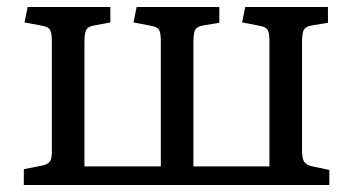

<svg xmlns="http://www.w3.org/2000/svg" viewBox="-20 -528 1007 548"><path d="M48 0V-45L98 -55Q115 -58 121.5 -66Q128 -74 128 -93V-410Q128 -434 123 -442.5Q118 -451 103 -454L50 -464L59 -508H295V-464L247 -455Q231 -452 226 -442.5Q221 -433 221 -407V-53H439V-411Q439 -434 434 -442.5Q429 -451 413 -454L361 -464L370 -508H606V-463L558 -455Q542 -452 537 -442.5Q532 -433 532 -407V-53H749V-411Q749 -434 744 -442.5Q739 -451 723 -454L671 -464L680 -508H916V-463L868 -455Q852 -452 847 -442.5Q842 -433 842 -407V-101Q842 -76 848 -66.5Q854 -57 872 -53L920 -43V0Z"/></svg>

Font: Literata 18pt
Style: Regular
Weight: 400
Designer: Latin by Veronika Burian and Jose Scaglione. Greek by Irene Vlachou. Cyrillic by Vera Evstafieva.
Foundry: TypeTogether
Version: Version 3.103;gftools[0.9.29]